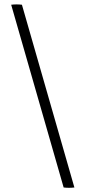

<svg xmlns="http://www.w3.org/2000/svg" viewBox="-20 -752 398 893"><path d="M32 -730Q57 -733 82 -730L326 120Q301 123 276 120Z"/></svg>

Font: Poltawski Nowy
Style: Bold
Weight: 700
Designer: Adam Pótawski, Mateusz Machalski, Borys Kosmynka, Ania Wieluska
Foundry: Capitalics.wtf
Version: Version 1.001;gftools[0.9.25]